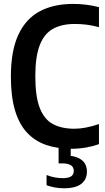

<svg xmlns="http://www.w3.org/2000/svg" viewBox="-20 -770 552 1006"><path d="M354 9.5Q280 9.5 221.2 -10.8Q162.5 -31 121.2 -75.5Q80 -120 58.5 -192.2Q37 -264.5 37 -368.5Q37 -503.5 76 -587.5Q115 -671.5 187.8 -710.5Q260.5 -749.5 363.5 -749.5Q397.5 -749.5 432.2 -745.2Q467 -741 498.5 -732.5V-627.5Q466 -636.5 435 -640.5Q404 -644.5 371.5 -644.5Q304 -644.5 258 -619.2Q212 -594 188.5 -534Q165 -474 165 -370.5Q165 -264 188.5 -204Q212 -144 257.5 -119.8Q303 -95.5 369.5 -95.5Q399.5 -95.5 431.2 -101.8Q463 -108 498.5 -120V-15Q470 -4 431.8 2.8Q393.5 9.5 354 9.5ZM315 216.5Q290 216.5 267 212.2Q244 208 224 200.5V147Q246.5 156 268.5 159.8Q290.5 163.5 309 163.5Q336.5 163.5 351.5 154.8Q366.5 146 366.5 125.5Q366.5 105 351 95.5Q335.5 86 307 86H287V-10H350.5V65.5L323 45Q375.5 45 405.5 66.5Q435.5 88 435.5 129.5Q435.5 170 406 193.2Q376.5 216.5 315 216.5Z"/></svg>

Font: Encode Sans SC Condensed SemiBold
Style: Regular
Weight: 600
Width: 3
Designer: Multiple Designers
Foundry: Impallari Type
Version: Version 3.002